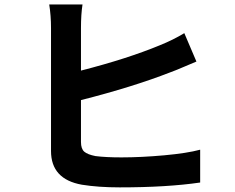

<svg xmlns="http://www.w3.org/2000/svg" viewBox="-20 -808 1040 851"><path d="M338.9 -364.3V-178.7Q338.9 -148.4 353.5 -135.7Q368.2 -123 403.3 -116.2Q449.2 -110.4 518.6 -110.4Q605.5 -110.4 707.5 -119.6Q809.6 -128.9 867.2 -144.5V1Q719.7 22.5 510.7 22.5Q416 22.5 342.8 10.7Q206.1 -13.7 206.1 -138.7V-683.6Q206.1 -738.3 198.2 -788.1H345.7Q338.9 -744.1 338.9 -683.6V-495.1Q544.9 -547.9 688.5 -607.4Q747.1 -630.9 796.9 -661.1L850.6 -535.2Q835.9 -529.3 794.9 -511.7Q753.9 -494.1 734.4 -487.3Q569.3 -422.9 338.9 -364.3Z"/></svg>

Font: Gen Shin Gothic Monospace Bold
Style: Bold
Weight: 700
Designer: [Source Han Sans]
Ryoko NISHIZUKA  (kana & ideographs); Paul D. Hunt (Latin, Greek & Cyrillic); Wenlong ZHANG  (bopomofo
Version: Version 1.002.20150607